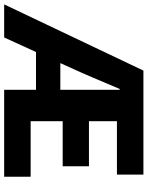

<svg xmlns="http://www.w3.org/2000/svg" viewBox="70 -776 692 899"><g transform="rotate(90 415.5 -326.0)"><path d="M303 -356 261 -263H386V-541H382Q316 -384 303 -356ZM-14 0 296 -652H783V-528H533V-397H744V-274H533V-124H793V0H386V-149H209L141 0Z"/></g></svg>

Font: Toshiba Sans
Style: Bold
Weight: 700
Designer: Paul D. Hunt
Foundry: Toshiba Corporation
Version: Version 2.020;PS 2.0;hotconv 1.0.86;makeotf.lib2.5.63406